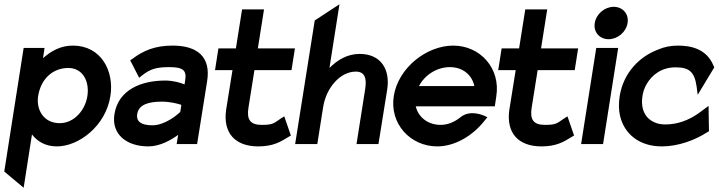

<svg xmlns="http://www.w3.org/2000/svg" viewBox="-22 -676 3372 901"><path d="M89 205 128 -45C153 -13 190 11 245 11C347 11 474 -84 496 -225C515 -342 453 -462 320 -462C264 -462 219 -438 180 -403L187 -451H89L-2 129ZM299 -357C365 -357 399 -296 388 -225C378 -160 327 -98 258 -98C183 -98 147 -161 157 -225C169 -303 223 -357 299 -357Z M674 11C730 11 782 -20 814 -43L807 0H903L950 -295C968 -407 907 -462 788 -462C705 -462 650 -438 601 -401L589 -393L631 -311L646 -323C684 -353 714 -361 772 -361C836 -361 855 -347 847 -299L844 -280C824 -288 791 -298 753 -298C641 -298 533 -255 515 -140C500 -47 571 11 674 11ZM738 -199C775 -199 811 -190 829 -184L824 -151C810 -137 752 -88 693 -88C642 -88 616 -105 622 -141C629 -185 674 -199 738 -199Z M1069 -347 1039 -160C1024 -52 1081 11 1190 11C1259 11 1294 -10 1331 -33L1343 -40L1312 -130L1296 -120C1263 -98 1261 -90 1206 -90C1152 -90 1135 -115 1144 -171L1172 -347H1346L1362 -449H1188L1217 -632H1114L1085 -449H1003L987 -347Z M1467 0 1494 -171C1502 -224 1525 -265 1551 -293C1575 -319 1609 -340 1648 -340C1688 -340 1700 -311 1692 -260L1651 0H1754L1795 -256C1810 -352 1764 -423 1666 -423C1607 -423 1561 -394 1524 -357L1571 -656L1455 -580L1363 0Z M2030 11C2112 11 2196 -38 2253 -111L2265 -126L2250 -133C2249 -133 2186 -164 2139 -126C2112 -104 2080 -90 2046 -90C1986 -90 1941 -126 1929 -177H2300L2307 -224C2328 -356 2231 -462 2105 -462C1979 -462 1847 -357 1826 -226C1805 -95 1904 11 2030 11ZM2089 -361C2149 -361 2193 -325 2204 -272H1944C1971 -324 2028 -361 2089 -361Z M2398 -347 2368 -160C2353 -52 2410 11 2519 11C2588 11 2623 -10 2660 -33L2672 -40L2641 -130L2625 -120C2592 -98 2590 -90 2535 -90C2481 -90 2464 -115 2473 -171L2501 -347H2675L2691 -449H2517L2546 -632H2443L2414 -449H2332L2316 -347Z M2834 -492C2876 -492 2916 -525 2923 -568C2930 -611 2900 -644 2858 -644C2816 -644 2776 -611 2769 -568C2762 -525 2792 -492 2834 -492ZM2808 0 2879 -451H2776L2705 0Z M2888 -131C2908 -48 2977 11 3084 11C3160 11 3239 -18 3296 -55L3305 -60L3303 -179L3254 -143C3211 -113 3159 -92 3101 -92C3082 -92 3064 -95 3049 -102C3008 -120 2983 -161 2993 -226C2996 -245 3002 -263 3011 -279C3037 -325 3083 -360 3148 -360C3210 -360 3237 -341 3247 -270L3252 -231L3330 -360L3327 -366C3294 -449 3217 -462 3159 -462C3126 -462 3095 -456 3065 -443C2979 -410 2904 -336 2886 -225C2881 -192 2881 -160 2888 -131Z"/></svg>

Font: Charger Pro
Style: BlkNarObl
Weight: 900
Designer: Jasper
Foundry: Cannot Into Space Fonts
Version: Version 1.09